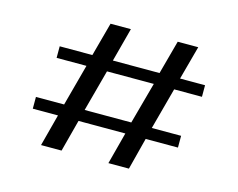

<svg xmlns="http://www.w3.org/2000/svg" viewBox="-97 -847 1234 994"><g transform="rotate(15 519.5 -350.0)"><path d="M156 -457V-519H331L380 -700H489L441 -519H691L740 -700H850L801 -519H935V-457H786L726 -234H883V-171H710L666 0H556L601 -171H350L305 0H195L240 -171H105V-234H256L316 -457ZM426 -457 366 -234H616L677 -457Z"/></g></svg>

Font: Georama ExtraExtended
Style: Regular
Weight: 400
Width: 8
Designer: Jean-Baptiste Levee
Foundry: Production Type
Version: Version 1.000